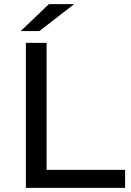

<svg xmlns="http://www.w3.org/2000/svg" viewBox="-20 -907 634 927"><path d="M105 0V-700H205V-87H584V0ZM80 -757 216 -887H338L170 -757Z"/></svg>

Font: Montserrat Thin Medium
Style: Regular
Weight: 500
Version: Version 9.000